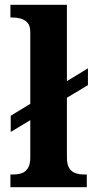

<svg xmlns="http://www.w3.org/2000/svg" viewBox="-20 -780 392 800"><path d="M23.4 0V-53H35.2Q55.9 -53 71.8 -58.9Q87.7 -64.8 96.9 -80.3Q106.2 -95.8 106.2 -123.9V-279.3L24.7 -230.2V-297.8L106.2 -347.3V-645.9Q106.2 -673 94.1 -685.8Q82 -698.6 65.5 -702.8Q49.1 -707 35.2 -707H23.4V-760H258.8V-441.9L346.4 -495.4V-425.2L258.8 -372.8V-123.9Q258.8 -95.8 268 -80.3Q277.3 -64.8 293.7 -58.9Q310.1 -53 329.7 -53H341.6V0Z"/></svg>

Font: Noto Serif Telugu
Style: Regular
Weight: 400
Designer: Jelle Bosma - Monotype Design Team
Foundry: Monotype Imaging Inc.
Version: Version 2.003